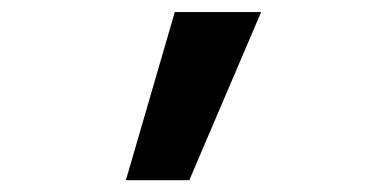

<svg xmlns="http://www.w3.org/2000/svg" viewBox="-20 -713 640 318"><path d="M188.5 -414.5 269.5 -693H412.5L293.5 -414.5Z"/></svg>

Font: Fira Code Light
Style: Bold
Weight: 700
Monospace: yes
Version: Version 5.002